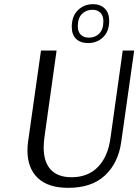

<svg xmlns="http://www.w3.org/2000/svg" viewBox="-20 -893 665 923"><path d="M505 -793Q505 -743 476 -714.5Q447 -686 403 -686Q367 -686 346 -706Q325 -726 325 -764Q325 -815 354.5 -844Q384 -873 428 -873Q462 -873 483.5 -852Q505 -831 505 -793ZM477 -791Q477 -818 462.5 -832Q448 -846 425 -846Q394 -846 374 -826Q354 -806 354 -767Q354 -740 368.5 -726Q383 -712 407 -712Q438 -712 457.5 -732Q477 -752 477 -791ZM308 10Q211 10 161.5 -37.5Q112 -85 112 -169Q112 -190 115 -212L177 -650H252L193 -229Q190 -205 190 -184Q190 -114 224 -77.5Q258 -41 324 -41Q403 -41 451 -90.5Q499 -140 511 -229L570 -650H625L563 -212Q549 -110 485 -50Q421 10 308 10Z"/></svg>

Font: Arsenal
Style: Italic
Weight: 400
Italic angle: -9.10001°
Designer: Andrij Shevchenko
Foundry: Stairsfor
Version: Version 2.001;PS 002.001;hotconv 1.0.88;makeotf.lib2.5.64775